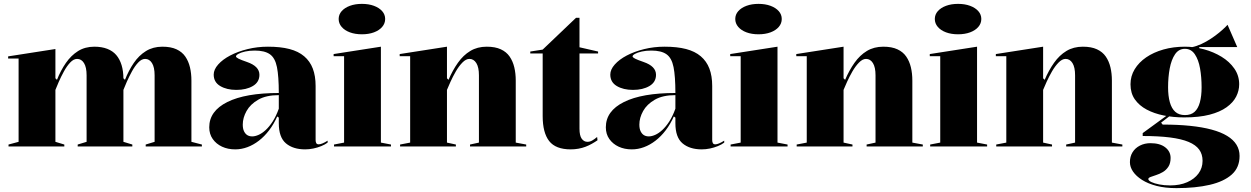

<svg xmlns="http://www.w3.org/2000/svg" viewBox="-20 -756 6456 991"><path d="M24 0V-10L76 -24V-454H22V-465L266 -503V-352L274 -344Q293 -392 320 -431Q347 -470 383 -492.5Q419 -515 467 -515Q505 -515 533.5 -504Q562 -493 580 -472Q598 -451 607.5 -420Q617 -389 617 -349V-24L663 -10V0H381V-10L427 -24V-367Q427 -409 413.5 -430.5Q400 -452 378 -452Q360 -452 342.5 -433.5Q325 -415 310 -387.5Q295 -360 283.5 -334Q272 -308 266 -292V-24L312 -10V0ZM732 0V-10L778 -24V-367Q778 -409 764.5 -430.5Q751 -452 729 -452Q711 -452 693.5 -433.5Q676 -415 661 -387.5Q646 -360 634.5 -334Q623 -308 617 -292V-352L625 -344Q644 -392 670.5 -431Q697 -470 733.5 -492.5Q770 -515 818 -515Q862 -515 891 -501.5Q920 -488 936.5 -464Q953 -440 960.5 -408.5Q968 -377 968 -340V-24L1022 -10V0Z M1363 -515Q1428 -515 1474 -503Q1520 -491 1550 -465.5Q1580 -440 1594.5 -402Q1609 -364 1609 -312V-33Q1609 -23 1612.5 -17Q1616 -11 1625 -11Q1633 -11 1645 -16Q1657 -21 1671 -30V-20Q1658 -10 1638.5 -2Q1619 6 1597.5 10.5Q1576 15 1555 15Q1493 15 1456 -16Q1419 -47 1419 -120Q1419 -129 1419 -133Q1419 -137 1419 -140.5Q1419 -144 1419 -149L1411 -155Q1393 -115 1369 -83.5Q1345 -52 1316.5 -30Q1288 -8 1257 3.5Q1226 15 1194 15Q1156 15 1126 1Q1096 -13 1078 -38.5Q1060 -64 1060 -99Q1060 -183 1153.5 -229.5Q1247 -276 1419 -276Q1419 -362 1409.5 -409.5Q1400 -457 1373 -476Q1346 -495 1295 -495Q1267 -495 1245 -490Q1223 -485 1210.5 -478Q1198 -471 1198 -465Q1198 -460 1210.5 -453.5Q1223 -447 1255 -436Q1319 -414 1319 -370Q1319 -332 1285 -312Q1251 -292 1200 -292Q1150 -292 1116.5 -312Q1083 -332 1083 -371Q1083 -397 1106 -423Q1129 -449 1168 -469.5Q1207 -490 1257.5 -502.5Q1308 -515 1363 -515ZM1419 -265Q1354 -265 1313 -241.5Q1272 -218 1252.5 -183Q1233 -148 1233 -113Q1233 -92 1239.5 -78.5Q1246 -65 1256.5 -58.5Q1267 -52 1282 -52Q1297 -52 1315 -60Q1333 -68 1351.5 -85Q1370 -102 1387.5 -129Q1405 -156 1419 -195Z M1848 -579Q1813 -579 1786 -589Q1759 -599 1743.5 -617Q1728 -635 1728 -658Q1728 -681 1743.5 -698.5Q1759 -716 1786 -726Q1813 -736 1848 -736Q1883 -736 1910 -726Q1937 -716 1952.5 -698.5Q1968 -681 1968 -658Q1968 -635 1952.5 -617Q1937 -599 1910 -589Q1883 -579 1848 -579ZM1704 0V-10L1756 -20V-466H1702V-477L1946 -515V-20L1998 -10V0Z M2696 -10V0H2406V-10L2452 -20V-367Q2452 -409 2438.5 -430.5Q2425 -452 2403 -452Q2385 -452 2366.5 -433Q2348 -414 2332.5 -387Q2317 -360 2305 -333.5Q2293 -307 2287 -292V-20L2333 -10V0H2045V-10L2097 -20V-466H2043V-477L2287 -515V-352L2295 -344Q2316 -393 2343.5 -432Q2371 -471 2407.5 -493Q2444 -515 2492 -515Q2536 -515 2565 -501.5Q2594 -488 2610.5 -464Q2627 -440 2634.5 -408.5Q2642 -377 2642 -340V-20Z M2926 15Q2848 15 2814.5 -28Q2781 -71 2781 -157V-480H2717V-490L2781 -500L2953 -664H2971V-512L3067 -490V-480H2971V-92Q2971 -56 2982.5 -40Q2994 -24 3012 -24Q3025 -24 3037 -31Q3049 -38 3062 -49L3064 -32Q3051 -23 3035 -14Q3019 -5 3002 1.5Q2985 8 2965.5 11.5Q2946 15 2926 15Z M3410 -515Q3475 -515 3521 -503Q3567 -491 3597 -465.5Q3627 -440 3641.5 -402Q3656 -364 3656 -312V-33Q3656 -23 3659.5 -17Q3663 -11 3672 -11Q3680 -11 3692 -16Q3704 -21 3718 -30V-20Q3705 -10 3685.5 -2Q3666 6 3644.5 10.5Q3623 15 3602 15Q3540 15 3503 -16Q3466 -47 3466 -120Q3466 -129 3466 -133Q3466 -137 3466 -140.5Q3466 -144 3466 -149L3458 -155Q3440 -115 3416 -83.5Q3392 -52 3363.5 -30Q3335 -8 3304 3.5Q3273 15 3241 15Q3203 15 3173 1Q3143 -13 3125 -38.5Q3107 -64 3107 -99Q3107 -183 3200.5 -229.5Q3294 -276 3466 -276Q3466 -362 3456.5 -409.5Q3447 -457 3420 -476Q3393 -495 3342 -495Q3314 -495 3292 -490Q3270 -485 3257.5 -478Q3245 -471 3245 -465Q3245 -460 3257.5 -453.5Q3270 -447 3302 -436Q3366 -414 3366 -370Q3366 -332 3332 -312Q3298 -292 3247 -292Q3197 -292 3163.5 -312Q3130 -332 3130 -371Q3130 -397 3153 -423Q3176 -449 3215 -469.5Q3254 -490 3304.5 -502.5Q3355 -515 3410 -515ZM3466 -265Q3401 -265 3360 -241.5Q3319 -218 3299.5 -183Q3280 -148 3280 -113Q3280 -92 3286.5 -78.5Q3293 -65 3303.5 -58.5Q3314 -52 3329 -52Q3344 -52 3362 -60Q3380 -68 3398.5 -85Q3417 -102 3434.5 -129Q3452 -156 3466 -195Z M3895 -579Q3860 -579 3833 -589Q3806 -599 3790.5 -617Q3775 -635 3775 -658Q3775 -681 3790.5 -698.5Q3806 -716 3833 -726Q3860 -736 3895 -736Q3930 -736 3957 -726Q3984 -716 3999.5 -698.5Q4015 -681 4015 -658Q4015 -635 3999.5 -617Q3984 -599 3957 -589Q3930 -579 3895 -579ZM3751 0V-10L3803 -20V-466H3749V-477L3993 -515V-20L4045 -10V0Z M4743 -10V0H4453V-10L4499 -20V-367Q4499 -409 4485.5 -430.5Q4472 -452 4450 -452Q4432 -452 4413.5 -433Q4395 -414 4379.5 -387Q4364 -360 4352 -333.5Q4340 -307 4334 -292V-20L4380 -10V0H4092V-10L4144 -20V-466H4090V-477L4334 -515V-352L4342 -344Q4363 -393 4390.5 -432Q4418 -471 4454.5 -493Q4491 -515 4539 -515Q4583 -515 4612 -501.5Q4641 -488 4657.5 -464Q4674 -440 4681.5 -408.5Q4689 -377 4689 -340V-20Z M4925 -579Q4890 -579 4863 -589Q4836 -599 4820.5 -617Q4805 -635 4805 -658Q4805 -681 4820.5 -698.5Q4836 -716 4863 -726Q4890 -736 4925 -736Q4960 -736 4987 -726Q5014 -716 5029.5 -698.5Q5045 -681 5045 -658Q5045 -635 5029.5 -617Q5014 -599 4987 -589Q4960 -579 4925 -579ZM4781 0V-10L4833 -20V-466H4779V-477L5023 -515V-20L5075 -10V0Z M5773 -10V0H5483V-10L5529 -20V-367Q5529 -409 5515.5 -430.5Q5502 -452 5480 -452Q5462 -452 5443.5 -433Q5425 -414 5409.5 -387Q5394 -360 5382 -333.5Q5370 -307 5364 -292V-20L5410 -10V0H5122V-10L5174 -20V-466H5120V-477L5364 -515V-352L5372 -344Q5393 -393 5420.5 -432Q5448 -471 5484.5 -493Q5521 -515 5569 -515Q5613 -515 5642 -501.5Q5671 -488 5687.5 -464Q5704 -440 5711.5 -408.5Q5719 -377 5719 -340V-20Z M6052 215Q5994 215 5949.5 203.5Q5905 192 5874.5 172.5Q5844 153 5828 129.5Q5812 106 5812 81Q5812 52 5825.5 30Q5839 8 5863.5 -4.5Q5888 -17 5918 -17Q5967 -17 5994.5 4.5Q6022 26 6022 59Q6022 87 6010.5 104.5Q5999 122 5982 132Q5965 142 5947.5 147.5Q5930 153 5918.5 157.5Q5907 162 5907 168Q5907 176 5922.5 183.5Q5938 191 5963.5 196Q5989 201 6020 201Q6070 201 6107.5 184.5Q6145 168 6166 139.5Q6187 111 6187 74Q6187 40 6169.5 16Q6152 -8 6115 -23.5Q6078 -39 6019 -46.5Q5960 -54 5878 -54V-69L6011 -166L6021 -160L5973 -123L5981 -113Q6059 -113 6122.5 -106.5Q6186 -100 6234 -87Q6282 -74 6314 -54.5Q6346 -35 6362 -9Q6378 17 6378 49Q6378 109 6337.5 145Q6297 181 6224 198Q6151 215 6052 215ZM6092 -150Q6036 -150 5986.5 -160Q5937 -170 5898.5 -190.5Q5860 -211 5837.5 -243Q5815 -275 5815 -321Q5815 -363 5836.5 -398.5Q5858 -434 5896 -460Q5934 -486 5985 -500.5Q6036 -515 6096 -515Q6145 -515 6194.5 -501.5Q6244 -488 6285 -463Q6326 -438 6351 -402Q6376 -366 6376 -321Q6376 -288 6360.5 -257.5Q6345 -227 6311 -202.5Q6277 -178 6223 -164Q6169 -150 6092 -150ZM6096 -162Q6127 -162 6145.5 -178.5Q6164 -195 6173 -227.5Q6182 -260 6182 -305Q6182 -358 6174 -403Q6166 -448 6147 -476Q6128 -504 6096 -504Q6064 -504 6045 -476Q6026 -448 6017.5 -403Q6009 -358 6009 -305Q6009 -261 6018 -228.5Q6027 -196 6046 -179Q6065 -162 6096 -162ZM6170 -494 6107 -510Q6130 -510 6156 -519Q6182 -528 6206.5 -542Q6231 -556 6252.5 -572Q6274 -588 6290.5 -603Q6307 -618 6316 -628L6366 -513H6170Z"/></svg>

Font: Kalnia Thin SemiBold
Style: Regular
Weight: 600
Version: Version 1.105